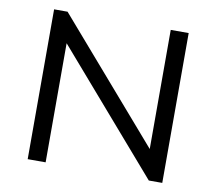

<svg xmlns="http://www.w3.org/2000/svg" viewBox="-75 -756 950 843"><g transform="rotate(10 400.0 -334.0)"><path d="M700 -668V0H640L180 -531V0H100V-668H160L620 -137V-668Z"/></g></svg>

Font: Madhuban Light
Style: Regular
Weight: 300
Designer: jaikishan Patel
Foundry: MagicType
Version: Version 1.000